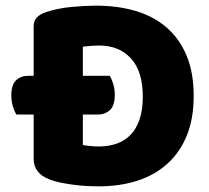

<svg xmlns="http://www.w3.org/2000/svg" viewBox="-20 -643 740 679"><path d="M38 -238Q31 -249 25.5 -267Q20 -285 20 -305Q20 -343 37 -359Q54 -375 80 -375H99V-549Q99 -570 110.5 -581.5Q122 -593 142 -600Q185 -614 233 -618.5Q281 -623 319 -623Q397 -623 460.5 -604Q524 -585 569.5 -545.5Q615 -506 640 -446Q665 -386 665 -304Q665 -224 641 -164.5Q617 -105 572.5 -64.5Q528 -24 466 -4Q404 16 329 16Q312 16 290 15Q268 14 244.5 11Q221 8 197.5 3.5Q174 -1 154 -9Q99 -30 99 -82V-238ZM273 -130Q284 -128 300 -126.5Q316 -125 330 -125Q364 -125 392.5 -135Q421 -145 441.5 -166Q462 -187 473.5 -220.5Q485 -254 485 -301Q485 -391 443 -436.5Q401 -482 331 -482Q317 -482 302.5 -481Q288 -480 273 -478V-375H368Q375 -364 380.5 -346Q386 -328 386 -308Q386 -270 369 -254Q352 -238 326 -238H273Z"/></svg>

Font: Baloo Bhaina
Style: Regular
Weight: 400
Designer: Manish Minz, Shuchita Grover and Ek Type
Foundry: Ek Type
Version: Version 1.443;PS 1.000;hotconv 16.6.51;makeotf.lib2.5.65220;